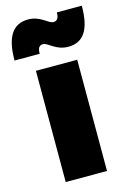

<svg xmlns="http://www.w3.org/2000/svg" viewBox="-144 -847 614 907"><g transform="rotate(-15 163.0 -394.0)"><path d="M350 -785H228C228 -758 220 -745 201 -745C176 -745 148 -788 88 -788C13 -788 -24 -733 -24 -617H99C99 -644 107 -657 125 -657C151 -657 177 -614 239 -614C314 -614 350 -669 350 -785ZM61 -544V0H263V-544Z"/></g></svg>

Font: Montserrat ExtraBold
Style: Regular
Weight: 800
Designer: Julieta Ulanovsky
Foundry: Julieta Ulanovsky
Version: Version 4.000